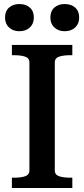

<svg xmlns="http://www.w3.org/2000/svg" viewBox="-20 -933 418 953"><path d="M126 -87V-623Q126 -645 104.5 -652Q83 -659 50 -659H39V-710H339V-659H328Q296 -659 274 -652Q252 -645 252 -623V-87Q252 -65 274 -58Q296 -51 328 -51H339V0H39V-51H50Q83 -51 104.5 -58Q126 -65 126 -87ZM148 -846Q148 -815 128 -796.5Q108 -778 76 -778Q45 -778 25 -796.5Q5 -815 5 -846Q5 -878 25 -895.5Q45 -913 76 -913Q108 -913 128 -895.5Q148 -878 148 -846ZM373 -846Q373 -815 353 -796.5Q333 -778 301 -778Q270 -778 250 -796.5Q230 -815 230 -846Q230 -878 250 -895.5Q270 -913 301 -913Q333 -913 353 -895.5Q373 -878 373 -846Z"/></svg>

Font: Roboto Serif 36pt Medium
Style: Regular
Weight: 500
Designer: Greg Gazdowicz
Foundry: Commercial Type
Version: Version 1.008